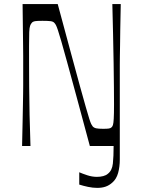

<svg xmlns="http://www.w3.org/2000/svg" viewBox="-20 -720 699 947"><path d="M88.9 0Q90.7 -75.4 91.6 -123.5Q92.6 -171.6 93.1 -202.7Q93.6 -233.9 94 -255.7Q94.4 -277.6 94.4 -299Q94.4 -320.4 94.4 -350Q94.4 -379.6 94.4 -401Q94.4 -422.4 94.4 -444.3Q94.4 -466.1 93.9 -497.3Q93.4 -528.4 92.9 -576.5Q92.4 -624.6 91.4 -700H264.7Q303.3 -557.9 329.9 -458.4Q356.6 -359 374.5 -294.4Q392.4 -229.7 403.3 -191.7Q414.1 -153.6 420.2 -134.5Q426.3 -115.4 429.8 -108.4Q433.3 -101.3 436.9 -96.9Q443.1 -89.7 454.2 -87.2Q465.3 -84.7 488.9 -84.7Q508.6 -84.7 517.4 -86.2Q526.1 -87.6 530.6 -92.4Q534.6 -95.9 537.1 -103.6Q539.6 -111.3 541 -134.3Q542.4 -157.3 542.4 -205.6Q542.4 -237.4 541.9 -290.3Q541.4 -343.2 540.4 -409.8Q539.3 -476.4 537.7 -550.6Q536.1 -624.7 534.1 -700H575.6Q573.7 -624.6 573.2 -576.5Q572.7 -528.4 572.2 -497.3Q571.7 -466.1 571.3 -444.3Q570.9 -422.4 570.9 -401Q570.9 -379.6 570.9 -350Q570.9 -331.6 570.9 -303.1Q570.9 -274.6 570.9 -239.6Q570.9 -204.6 570.9 -166.1Q570.9 -127.7 570.9 -89.6Q570.9 -61.7 570.9 -40.1Q570.9 -18.4 570.9 -0.2Q570.9 18 570.9 34.4Q570.9 50.9 570.9 66.4Q570.9 102.9 562.6 132.9Q554.3 163 533.9 180.6Q518.7 194.3 500.9 200.5Q483 206.7 460 206.7Q437.7 206.7 414.6 201.8Q391.4 196.9 370.9 190.4V129.7Q386.1 136.3 410.1 144.3Q434 152.3 458 152.3Q474.9 152.3 488.9 148.6Q503 145 512 137.1Q533 121.1 536.7 86.6Q540.4 52.1 540.4 0H423.1Q384.3 -144.7 356.9 -245.6Q329.4 -346.4 311.6 -411.8Q293.7 -477.1 282.7 -515.2Q271.7 -553.3 265.6 -571.4Q259.4 -589.6 255.9 -596.1Q252.3 -602.6 248.6 -606.6Q242.9 -613.7 230.3 -615.5Q217.7 -617.3 189.3 -617.3Q162 -617.3 152 -615.5Q142 -613.7 137 -607.6Q131.6 -601.8 128.4 -592.5Q125.1 -583.1 124.2 -561.2Q123.3 -539.3 123.3 -493.8Q123.3 -462.8 123.4 -411Q123.4 -359.1 123.9 -292.9Q124.4 -226.7 125.9 -152.1Q127.4 -77.4 130.3 0Z"/></svg>

Font: Ojuju ExtraLight
Style: Regular
Weight: 200
Designer: Chisaokwu Joboson, Mirko Velimirovic
Foundry: Udi Foundry
Version: Version 1.000